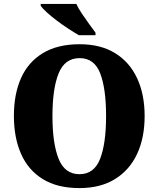

<svg xmlns="http://www.w3.org/2000/svg" viewBox="-20 -951 810 981"><path d="M386 10Q273 10 198.5 -36Q124 -82 87.5 -165Q51 -248 51 -359Q51 -470 87.5 -552Q124 -634 199 -679.5Q274 -725 387 -725Q494 -725 568 -679.5Q642 -634 680.5 -551.5Q719 -469 719 -358Q719 -247 680.5 -164.5Q642 -82 567.5 -36Q493 10 386 10ZM386 -61Q461 -61 491.5 -139.5Q522 -218 522 -358Q522 -498 492 -576Q462 -654 387 -654Q311 -654 279.5 -576Q248 -498 248 -358Q248 -218 279.5 -139.5Q311 -61 386 -61ZM383 -771Q359 -785 329 -804.5Q299 -824 270 -846Q241 -868 219 -888Q197 -908 188 -921V-931H370Q380 -909 398 -882Q416 -855 435 -829Q454 -803 468 -784V-771Z"/></svg>

Font: Noto Serif Lao SemiCondensed Black
Style: Regular
Weight: 900
Width: 4
Designer: Monotype Design Team
Foundry: Monotype Imaging Inc.
Version: Version 2.003; ttfautohint (v1.8.4.7-5d5b)